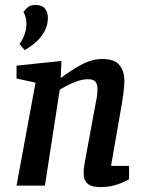

<svg xmlns="http://www.w3.org/2000/svg" viewBox="-20 -752 589 778"><path d="M80 -549 59 -574Q61 -576 67.5 -586.5Q74 -597 80.5 -615Q87 -633 87 -656Q87 -672 83.5 -683.5Q80 -695 75 -703Q81 -713 92.5 -722.5Q104 -732 123 -732Q150 -732 162 -717.5Q174 -703 174 -681Q174 -651 161.5 -627.5Q149 -604 132 -587.5Q115 -571 100 -561.5Q85 -552 80 -549ZM387 6Q358 6 343.5 -2Q329 -10 324 -22.5Q319 -35 319 -50Q319 -63 320.5 -75.5Q322 -88 324 -97L369 -341Q372 -352 373.5 -365Q375 -378 375 -393Q375 -410 367 -420.5Q359 -431 337 -431Q314 -431 290 -422Q266 -413 247.5 -403Q229 -393 222 -388L162 0H47L124 -417L47 -434V-486L229 -505L226 -437H228Q245 -450 265.5 -463.5Q286 -477 307 -488.5Q328 -500 350 -506.5Q372 -513 393 -513Q445 -513 464.5 -487.5Q484 -462 484 -427Q484 -415 482.5 -398Q481 -381 479 -365Q477 -349 475 -339L430 -80H503V-26Q501 -24 485.5 -16.5Q470 -9 445 -1.5Q420 6 387 6Z"/></svg>

Font: Faustina SemiBold
Style: Italic
Weight: 600
Italic angle: -8°
Designer: Alfonso Garcia
Foundry: http://www.omnibus-type.com
Version: Version 1.200